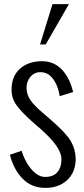

<svg xmlns="http://www.w3.org/2000/svg" viewBox="-20 -892 406 925"><path d="M172.9 -677.7 232.9 -872.1H312L200.2 -677.7ZM275.9 -126.5Q275.9 -182.6 175.8 -270.5L133.3 -307.6Q85 -350.6 60.5 -383.8Q36.1 -417 35.6 -458.5Q35.6 -524.4 75.7 -560.5Q115.7 -596.7 182.6 -597.2Q269.5 -596.7 313.5 -503.9Q325.2 -478.5 332.5 -448.7L267.6 -428.7Q257.8 -491.2 224.6 -524.4Q205.1 -543.9 175.8 -544.4Q146.5 -544.9 127 -522.5Q107.4 -500 107.9 -467.8Q108.4 -435.5 127 -409.2Q145.5 -382.8 181.2 -352.5L227.5 -312.5Q299.3 -250 321.8 -210.9Q343.8 -171.9 344.7 -127.9Q344.7 -62.5 303.7 -24.4Q262.7 13.7 196.8 13.2Q130.9 12.7 87.9 -32.2Q44.9 -77.1 27.8 -146.5L84 -165.5Q97.7 -122.6 118.2 -93.3Q156.2 -39.6 196.8 -39.6Q237.3 -39.6 256.8 -63Q276.4 -86.4 275.9 -126.5Z"/></svg>

Font: Oswald-Light
Style: Light
Weight: 300
Designer: vernon adams
Foundry: vernon adams
Version: Version ; ttfautohint (v0.92.18-e454-dirty) -l 8 -r 50 -G 20